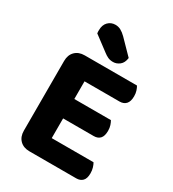

<svg xmlns="http://www.w3.org/2000/svg" viewBox="-200 -944 947 1054"><g transform="rotate(30 273.5 -417.0)"><path d="M155 2Q117 2 94.5 -20.5Q72 -43 72 -81V-523Q72 -561 94.5 -583.5Q117 -606 155 -606H486Q492 -596 497 -581Q502 -566 502 -547Q502 -514 487.5 -498Q473 -482 447 -482H225V-370H457Q463 -360 468 -345Q473 -330 473 -311Q473 -278 459 -262.5Q445 -247 419 -247H225V-122H490Q496 -112 501 -96Q506 -80 506 -61Q506 -28 491.5 -13Q477 2 452 2ZM154 -745Q153 -749 153 -755.5Q153 -762 153 -765Q153 -798 171.5 -817Q190 -836 218 -836Q236 -836 252 -827.5Q268 -819 285 -802L371 -714Q367 -682 348 -667Q329 -652 307 -652Q288 -652 274 -658.5Q260 -665 246 -676Z"/></g></svg>

Font: Baloo Bhai 2
Style: Bold
Weight: 700
Designer: Supriya Tembe, Noopur Datye and Ek Type
Foundry: Ek Type
Version: Version 1.640;PS 1.000;hotconv 16.6.51;makeotf.lib2.5.65220;